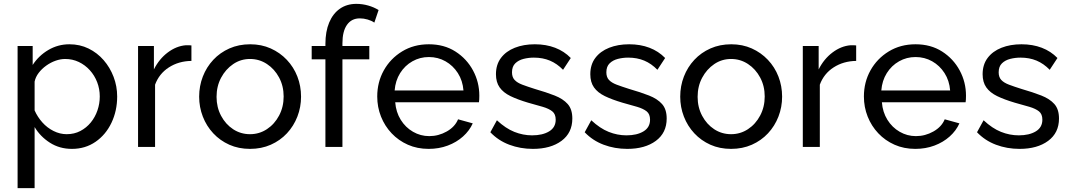

<svg xmlns="http://www.w3.org/2000/svg" viewBox="-20 -760 5531 993"><path d="M352 10Q288 10 238 -22Q188 -54 159 -103V213H71V-522H149V-424Q180 -472 230 -501.5Q280 -531 339 -531Q393 -531 438 -509Q483 -487 516 -449Q549 -411 567.5 -362.5Q586 -314 586 -261Q586 -187 556.5 -125Q527 -63 474 -26.5Q421 10 352 10ZM325 -66Q364 -66 395.5 -82.5Q427 -99 449.5 -126.5Q472 -154 484 -189Q496 -224 496 -261Q496 -300 482.5 -335Q469 -370 444.5 -397Q420 -424 387.5 -439.5Q355 -455 317 -455Q293 -455 267.5 -446Q242 -437 219 -420.5Q196 -404 180 -383Q164 -362 159 -338V-189Q174 -155 199 -127Q224 -99 257 -82.5Q290 -66 325 -66Z M970 -445Q904 -444 853.5 -411.5Q803 -379 782 -322V0H694V-522H776V-401Q803 -455 847.5 -488.5Q892 -522 941 -526Q951 -526 958 -526Q965 -526 970 -525Z M1273 10Q1214 10 1166 -11.5Q1118 -33 1083 -70.5Q1048 -108 1029 -157Q1010 -206 1010 -260Q1010 -315 1029 -364Q1048 -413 1083 -450.5Q1118 -488 1166.5 -509.5Q1215 -531 1274 -531Q1332 -531 1380 -509.5Q1428 -488 1463.5 -450.5Q1499 -413 1518 -364Q1537 -315 1537 -260Q1537 -206 1518 -157Q1499 -108 1464 -70.5Q1429 -33 1380.5 -11.5Q1332 10 1273 10ZM1100 -259Q1100 -205 1123.5 -161Q1147 -117 1186 -91.5Q1225 -66 1273 -66Q1321 -66 1360.5 -92Q1400 -118 1423.5 -162.5Q1447 -207 1447 -261Q1447 -315 1423.5 -359Q1400 -403 1360.5 -429Q1321 -455 1273 -455Q1225 -455 1186 -428.5Q1147 -402 1123.5 -358Q1100 -314 1100 -259Z M1663 0V-453H1592V-522H1663V-533Q1663 -597 1682.5 -643.5Q1702 -690 1738 -715Q1774 -740 1823 -740Q1854 -740 1884 -731.5Q1914 -723 1938 -708L1916 -643Q1902 -653 1881.5 -659Q1861 -665 1841 -665Q1798 -665 1774.5 -631.5Q1751 -598 1751 -536V-522H1890V-453H1751V0Z M2197 10Q2138 10 2089.5 -11.5Q2041 -33 2005.5 -70.5Q1970 -108 1950.5 -157Q1931 -206 1931 -261Q1931 -335 1965 -396Q1999 -457 2059.5 -494Q2120 -531 2198 -531Q2277 -531 2335.5 -493.5Q2394 -456 2426.5 -395.5Q2459 -335 2459 -265Q2459 -255 2458.5 -245.5Q2458 -236 2457 -231H2024Q2028 -180 2052.5 -140.5Q2077 -101 2116 -78.5Q2155 -56 2200 -56Q2248 -56 2290.5 -80Q2333 -104 2349 -143L2425 -122Q2408 -84 2374.5 -54Q2341 -24 2295.5 -7Q2250 10 2197 10ZM2021 -292H2377Q2373 -343 2348 -382Q2323 -421 2284 -443Q2245 -465 2198 -465Q2152 -465 2113 -443Q2074 -421 2049.5 -382Q2025 -343 2021 -292Z M2736 10Q2671 10 2614 -11.5Q2557 -33 2516 -76L2550 -138Q2595 -96 2640 -78Q2685 -60 2732 -60Q2786 -60 2820 -80.5Q2854 -101 2854 -141Q2854 -170 2836.5 -184Q2819 -198 2787 -207.5Q2755 -217 2711 -229Q2657 -245 2620 -263Q2583 -281 2564 -308Q2545 -335 2545 -376Q2545 -426 2571 -460.5Q2597 -495 2642.5 -513Q2688 -531 2746 -531Q2804 -531 2851 -513Q2898 -495 2932 -460L2892 -399Q2861 -431 2824 -446.5Q2787 -462 2741 -462Q2714 -462 2688 -455.5Q2662 -449 2645 -432.5Q2628 -416 2628 -386Q2628 -361 2641.5 -346.5Q2655 -332 2681.5 -322Q2708 -312 2746 -300Q2805 -283 2848.5 -266Q2892 -249 2916 -222Q2940 -195 2940 -147Q2940 -73 2884 -31.5Q2828 10 2736 10Z M3224 10Q3159 10 3102 -11.5Q3045 -33 3004 -76L3038 -138Q3083 -96 3128 -78Q3173 -60 3220 -60Q3274 -60 3308 -80.5Q3342 -101 3342 -141Q3342 -170 3324.5 -184Q3307 -198 3275 -207.5Q3243 -217 3199 -229Q3145 -245 3108 -263Q3071 -281 3052 -308Q3033 -335 3033 -376Q3033 -426 3059 -460.5Q3085 -495 3130.5 -513Q3176 -531 3234 -531Q3292 -531 3339 -513Q3386 -495 3420 -460L3380 -399Q3349 -431 3312 -446.5Q3275 -462 3229 -462Q3202 -462 3176 -455.5Q3150 -449 3133 -432.5Q3116 -416 3116 -386Q3116 -361 3129.5 -346.5Q3143 -332 3169.5 -322Q3196 -312 3234 -300Q3293 -283 3336.5 -266Q3380 -249 3404 -222Q3428 -195 3428 -147Q3428 -73 3372 -31.5Q3316 10 3224 10Z M3761 10Q3702 10 3654 -11.5Q3606 -33 3571 -70.5Q3536 -108 3517 -157Q3498 -206 3498 -260Q3498 -315 3517 -364Q3536 -413 3571 -450.5Q3606 -488 3654.5 -509.5Q3703 -531 3762 -531Q3820 -531 3868 -509.5Q3916 -488 3951.5 -450.5Q3987 -413 4006 -364Q4025 -315 4025 -260Q4025 -206 4006 -157Q3987 -108 3952 -70.5Q3917 -33 3868.5 -11.5Q3820 10 3761 10ZM3588 -259Q3588 -205 3611.5 -161Q3635 -117 3674 -91.5Q3713 -66 3761 -66Q3809 -66 3848.5 -92Q3888 -118 3911.5 -162.5Q3935 -207 3935 -261Q3935 -315 3911.5 -359Q3888 -403 3848.5 -429Q3809 -455 3761 -455Q3713 -455 3674 -428.5Q3635 -402 3611.5 -358Q3588 -314 3588 -259Z M4408 -445Q4342 -444 4291.5 -411.5Q4241 -379 4220 -322V0H4132V-522H4214V-401Q4241 -455 4285.5 -488.5Q4330 -522 4379 -526Q4389 -526 4396 -526Q4403 -526 4408 -525Z M4714 10Q4655 10 4606.5 -11.5Q4558 -33 4522.5 -70.5Q4487 -108 4467.5 -157Q4448 -206 4448 -261Q4448 -335 4482 -396Q4516 -457 4576.5 -494Q4637 -531 4715 -531Q4794 -531 4852.5 -493.5Q4911 -456 4943.5 -395.5Q4976 -335 4976 -265Q4976 -255 4975.5 -245.5Q4975 -236 4974 -231H4541Q4545 -180 4569.5 -140.5Q4594 -101 4633 -78.5Q4672 -56 4717 -56Q4765 -56 4807.5 -80Q4850 -104 4866 -143L4942 -122Q4925 -84 4891.5 -54Q4858 -24 4812.5 -7Q4767 10 4714 10ZM4538 -292H4894Q4890 -343 4865 -382Q4840 -421 4801 -443Q4762 -465 4715 -465Q4669 -465 4630 -443Q4591 -421 4566.5 -382Q4542 -343 4538 -292Z M5253 10Q5188 10 5131 -11.5Q5074 -33 5033 -76L5067 -138Q5112 -96 5157 -78Q5202 -60 5249 -60Q5303 -60 5337 -80.5Q5371 -101 5371 -141Q5371 -170 5353.5 -184Q5336 -198 5304 -207.5Q5272 -217 5228 -229Q5174 -245 5137 -263Q5100 -281 5081 -308Q5062 -335 5062 -376Q5062 -426 5088 -460.5Q5114 -495 5159.5 -513Q5205 -531 5263 -531Q5321 -531 5368 -513Q5415 -495 5449 -460L5409 -399Q5378 -431 5341 -446.5Q5304 -462 5258 -462Q5231 -462 5205 -455.5Q5179 -449 5162 -432.5Q5145 -416 5145 -386Q5145 -361 5158.5 -346.5Q5172 -332 5198.5 -322Q5225 -312 5263 -300Q5322 -283 5365.5 -266Q5409 -249 5433 -222Q5457 -195 5457 -147Q5457 -73 5401 -31.5Q5345 10 5253 10Z"/></svg>

Font: Raleway Thin Medium
Style: Regular
Weight: 500
Version: Version 4.026